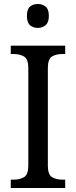

<svg xmlns="http://www.w3.org/2000/svg" viewBox="-20 -943 381 963"><path d="M34 0V-42H50Q79 -42 100.5 -54.5Q122 -67 122 -113V-601Q122 -647 100.5 -659.5Q79 -672 50 -672H34V-714H307V-672H292Q261 -672 240.5 -659.5Q220 -647 220 -601V-113Q220 -67 241 -54.5Q262 -42 292 -42H307V0ZM170 -803Q146 -803 130.5 -816.5Q115 -830 115 -863Q115 -897 130.5 -910Q146 -923 170 -923Q192 -923 208.5 -910Q225 -897 225 -863Q225 -830 208.5 -816.5Q192 -803 170 -803Z"/></svg>

Font: Noto Serif Lao SemCond
Style: Regular
Weight: 400
Width: 4
Designer: Monotype Design Team
Foundry: Monotype Imaging Inc.
Version: Version 2.004; ttfautohint (v1.8.4.7-5d5b)